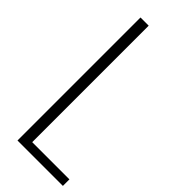

<svg xmlns="http://www.w3.org/2000/svg" viewBox="-260 -852 894 894"><g transform="rotate(45 187.0 -405.0)"><path d="M75 0V-810H129V-43H374V0Z"/></g></svg>

Font: Oswald ExtraLight
Style: Regular
Weight: 250
Designer: Vernon Adams
Foundry: Vernon Adams
Version: Version 4.100; ttfautohint (v1.8.1.43-b0c9)